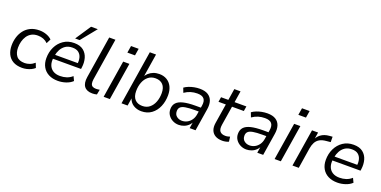

<svg xmlns="http://www.w3.org/2000/svg" viewBox="-17 -1546 4655 2348"><g transform="rotate(20 2311.0 -372.0)"><path d="M258.3 8.9Q186.2 8.9 138.9 -18.3Q91.7 -45.5 68.3 -94.4Q45 -143.3 45 -207.2Q45 -260.6 60.1 -312.1Q75.3 -363.6 106.9 -404.9Q138.5 -446.2 187.8 -470.8Q237.2 -495.3 305 -495.3Q353.5 -495.3 397.1 -479.2Q440.8 -463.1 467.2 -436L437.8 -378.1Q412.6 -403.4 380 -416.2Q347.5 -429 307.7 -429Q259.4 -429 225.1 -410.1Q190.9 -391.2 169.5 -358.9Q148.1 -326.7 138 -287.6Q127.9 -248.5 127.9 -207.6Q127.9 -139.5 160.6 -98.4Q193.4 -57.3 267.9 -57.3Q298.5 -57.3 332.4 -69.6Q366.3 -82 394.9 -107.7L418.6 -47.8Q399.6 -30.2 372.9 -17.4Q346.2 -4.7 316.5 2.1Q286.8 8.9 258.3 8.9Z M722.9 8.9Q653.7 8.9 602.9 -17.2Q552.1 -43.4 524.8 -91.6Q497.4 -139.7 497.4 -205.6Q497.4 -285 529 -350.5Q560.6 -416.1 618.9 -455.7Q677.3 -495.3 756.8 -495.3Q833.1 -495.3 877.5 -460.1Q921.8 -424.8 937.7 -368.2Q953.6 -311.5 944.6 -247.3L941.6 -225.5H559.8L567.7 -279H896.4L878.4 -265.6Q885.4 -313 875.1 -351.1Q864.8 -389.3 836 -412.2Q807.3 -435.2 755.8 -435.2Q701.7 -435.2 665.6 -410.7Q629.6 -386.2 609.4 -348.3Q589.2 -310.5 582.1 -269.2L578.2 -245.1Q569.1 -188.1 584 -145.7Q598.8 -103.3 635.5 -79.8Q672.2 -56.4 727 -56.4Q773.2 -56.4 812.9 -69.7Q852.7 -83 885.3 -112.2L911.5 -57.2Q878.1 -25.1 826.9 -8.1Q775.7 8.9 722.9 8.9ZM746.2 -551.3 880.3 -752.8H968.2L804.8 -551.3Z M1172.3 8.9Q1099.5 8.9 1066.8 -33.5Q1034 -76 1047 -158.5L1133.6 -705H1214.6L1127.9 -159Q1122.9 -124.1 1128.2 -102Q1133.4 -79.8 1150.8 -69.7Q1168.1 -59.7 1196.3 -59.7Q1208.4 -59.7 1219.9 -61.2Q1231.4 -62.7 1243.5 -64.7L1230.7 1Q1217.9 5 1202.2 7Q1186.6 8.9 1172.3 8.9Z M1405.6 -607.3 1420.3 -698H1519.5L1504.8 -607.3ZM1317.6 0 1395.1 -486.3H1476.1L1398.6 0Z M1808.2 8.9Q1749.6 8.9 1703.7 -20.4Q1657.8 -49.8 1640.8 -110.3H1646.8L1629.7 0H1550.1L1662.1 -705H1743.1L1692 -383.2H1680.9Q1698.4 -417.9 1725.2 -443Q1752 -468.1 1787.4 -481.7Q1822.7 -495.3 1864.4 -495.3Q1921 -495.3 1963.3 -470.1Q2005.6 -444.8 2028.8 -398.1Q2052.1 -351.4 2052.1 -286.9Q2052.1 -206.6 2023.6 -139.4Q1995.2 -72.1 1940.7 -31.6Q1886.3 8.9 1808.2 8.9ZM1798.5 -56.4Q1854 -56.4 1892.1 -87.1Q1930.3 -117.9 1950.2 -169.8Q1970.1 -221.7 1970.1 -284.1Q1970.1 -355.8 1935.2 -392.9Q1900.4 -430 1838.7 -430Q1783.6 -430 1745.3 -399.2Q1706.9 -368.4 1687 -317Q1667.1 -265.7 1667.1 -202.2Q1667.1 -131 1701.9 -93.7Q1736.8 -56.4 1798.5 -56.4Z M2295.4 8.9Q2253 8.9 2216.5 -10Q2180.1 -28.9 2157.8 -61.8Q2135.6 -94.8 2135.6 -137.3Q2135.6 -188.8 2164.3 -220.5Q2193.1 -252.2 2254.1 -267.1Q2315.1 -282 2410.6 -282H2491.1L2482.8 -228.6H2421.9Q2344.9 -228.6 2300.3 -220.7Q2255.8 -212.9 2236.8 -193.9Q2217.8 -174.9 2217.8 -142.1Q2217.8 -98.1 2247.2 -74.9Q2276.5 -51.6 2315.3 -51.6Q2351.5 -51.6 2383.1 -68Q2414.7 -84.4 2436.9 -115.5Q2459.1 -146.6 2465.7 -190.1L2485.3 -311.7Q2494.8 -369.8 2470.2 -400.1Q2445.6 -430.4 2382.2 -430.4Q2337.1 -430.4 2296.7 -418.2Q2256.2 -405.9 2216.8 -378.9L2194.1 -438.3Q2218.1 -455.8 2250.2 -468.6Q2282.3 -481.3 2318.6 -488.3Q2354.9 -495.3 2390.8 -495.3Q2459.2 -495.3 2499.6 -469.7Q2540.1 -444.2 2555.1 -398.2Q2570 -352.1 2560 -290.3L2513.9 0H2437.2L2454.3 -110.4H2464.3Q2450.8 -69.8 2424.2 -43.2Q2397.7 -16.7 2364 -3.9Q2330.4 8.9 2295.4 8.9Z M2863.9 8.9Q2807.3 8.9 2770.6 -12.9Q2733.9 -34.8 2719.3 -74Q2704.7 -113.3 2713.1 -166.6L2754 -423.1H2658.4L2668.7 -486.3H2763.7L2787.2 -635H2868.2L2844.7 -486.3H2998.5L2988.3 -423.1H2834.5L2795.1 -175.2Q2785.5 -113.6 2807.6 -86.9Q2829.7 -60.1 2879.1 -60.1Q2896.2 -60.1 2911 -63.7Q2925.8 -67.2 2937.7 -71.2L2945.8 -8.5Q2933 -1.1 2909.3 3.9Q2885.7 8.9 2863.9 8.9Z M3175.4 8.9Q3133 8.9 3096.5 -10Q3060.1 -28.9 3037.8 -61.8Q3015.6 -94.8 3015.6 -137.3Q3015.6 -188.8 3044.3 -220.5Q3073.1 -252.2 3134.1 -267.1Q3195.1 -282 3290.6 -282H3371.1L3362.8 -228.6H3301.9Q3224.9 -228.6 3180.3 -220.7Q3135.8 -212.9 3116.8 -193.9Q3097.8 -174.9 3097.8 -142.1Q3097.8 -98.1 3127.2 -74.9Q3156.5 -51.6 3195.3 -51.6Q3231.5 -51.6 3263.1 -68Q3294.7 -84.4 3316.9 -115.5Q3339.1 -146.6 3345.7 -190.1L3365.3 -311.7Q3374.8 -369.8 3350.2 -400.1Q3325.6 -430.4 3262.2 -430.4Q3217.1 -430.4 3176.7 -418.2Q3136.2 -405.9 3096.8 -378.9L3074.1 -438.3Q3098.1 -455.8 3130.2 -468.6Q3162.3 -481.3 3198.6 -488.3Q3234.9 -495.3 3270.8 -495.3Q3339.2 -495.3 3379.6 -469.7Q3420.1 -444.2 3435.1 -398.2Q3450 -352.1 3440 -290.3L3393.9 0H3317.2L3334.3 -110.4H3344.3Q3330.8 -69.8 3304.2 -43.2Q3277.7 -16.7 3244 -3.9Q3210.4 8.9 3175.4 8.9Z M3630.6 -607.3 3645.3 -698H3744.5L3729.8 -607.3ZM3542.6 0 3620.1 -486.3H3701.1L3623.6 0Z M3775.1 0 3852.6 -486.3H3931.7L3913.2 -370.5H3902.7Q3921.2 -423.3 3964.9 -457.1Q4008.6 -490.8 4077.2 -495.8L4115.9 -498.8L4116.7 -428.9L4061.1 -423.5Q4007.6 -419 3974.6 -399.3Q3941.6 -379.6 3924.1 -346.6Q3906.7 -313.6 3899.2 -267.8L3857.1 0Z M4359.9 8.9Q4290.7 8.9 4239.9 -17.2Q4189.1 -43.4 4161.8 -91.6Q4134.4 -139.7 4134.4 -205.6Q4134.4 -285 4166 -350.5Q4197.6 -416.1 4255.9 -455.7Q4314.3 -495.3 4393.8 -495.3Q4470.1 -495.3 4514.5 -460.1Q4558.8 -424.8 4574.7 -368.2Q4590.6 -311.5 4581.6 -247.3L4578.6 -225.5H4196.8L4204.7 -279H4533.4L4515.4 -265.6Q4522.4 -313 4512.1 -351.1Q4501.8 -389.3 4473 -412.2Q4444.3 -435.2 4392.8 -435.2Q4338.7 -435.2 4302.6 -410.7Q4266.6 -386.2 4246.4 -348.3Q4226.2 -310.5 4219.1 -269.2L4215.2 -245.1Q4206.1 -188.1 4221 -145.7Q4235.8 -103.3 4272.5 -79.8Q4309.2 -56.4 4364 -56.4Q4410.2 -56.4 4449.9 -69.7Q4489.7 -83 4522.3 -112.2L4548.5 -57.2Q4515.1 -25.1 4463.9 -8.1Q4412.7 8.9 4359.9 8.9Z"/></g></svg>

Font: Nunito Sans 12pt ExtraLight
Style: Italic
Weight: 200
Italic angle: -9°
Designer: Vernon Adams
Foundry: Vernon Adams
Version: Version 3.101;gftools[0.9.27]